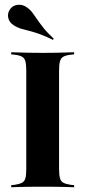

<svg xmlns="http://www.w3.org/2000/svg" viewBox="-20 -792 360 812"><path d="M149.2 -2.4Q123.4 -2.4 100 -2Q76.6 -1.6 58.5 -1.2Q40.3 -0.8 27.4 0V-8.9L42.7 -10.5Q62.9 -13.7 73.4 -19.4Q83.9 -25 87.5 -38.7Q91.1 -52.4 91.1 -78.2V-492.7Q91.1 -518.5 87.5 -532.3Q83.9 -546 73.4 -552Q62.9 -558.1 42.7 -560.5L27.4 -562.1V-571Q40.3 -571 58.5 -570.2Q76.6 -569.4 100 -569Q123.4 -568.5 149.2 -568.5H160.5H171.8Q198.4 -568.5 221 -569Q243.5 -569.4 262.1 -570.2Q280.6 -571 293.5 -571V-562.1L278.2 -560.5Q258.1 -558.1 247.6 -552Q237.1 -546 233.5 -532.3Q229.8 -518.5 229.8 -492.7V-78.2Q229.8 -52.4 233.5 -38.7Q237.1 -25 247.6 -19.4Q258.1 -13.7 278.2 -10.5L293.5 -8.9V0Q280.6 -0.8 262.1 -1.2Q243.5 -1.6 221 -2Q198.4 -2.4 171.8 -2.4H160.5ZM204 -623.4Q157.3 -646 127 -654.8Q96.8 -663.7 76.6 -668.5Q56.5 -673.4 38.7 -684.7Q20.2 -696 15.3 -714.9Q10.5 -733.9 21 -750.8Q32.3 -768.5 53.2 -771.4Q74.2 -774.2 91.9 -762.1Q106.5 -752.4 115.7 -740.3Q125 -728.2 135.5 -712.5Q146 -696.8 162.5 -675.8Q179 -654.8 207.3 -628.2Z"/></svg>

Font: Playfair 144pt SemiCondensed ExtraBold
Style: Regular
Weight: 800
Width: 4
Designer: Claus Eggers Sørensen
Foundry: Claus Eggers Sørensen
Version: Version 2.203